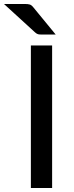

<svg xmlns="http://www.w3.org/2000/svg" viewBox="-67 -947 371 967"><path d="M195.5 0H88.5V-718H195.5ZM57 -927Q74 -927 83 -924.2Q92 -921.5 101 -910L213.5 -773H143.5Q132 -773 125.2 -774.5Q118.5 -776 110 -783.5L-47 -927Z"/></svg>

Font: Lato 2
Style: Regular
Weight: 500
Designer: Lukasz Dziedzic with Adam Twardoch and Botio Nikoltchev
Foundry: tyPoland Lukasz Dziedzic
Version: Version 2.015; 2015-08-06; http://www.latofonts.com/